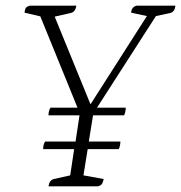

<svg xmlns="http://www.w3.org/2000/svg" viewBox="-20 -661 642 681"><path d="M152 0Q155 -22 171 -26L229 -39L243 -132H133Q133 -148 140 -159H248L262 -252H152Q152 -268 159 -279H255L123 -603L67 -616Q68 -627 71.5 -632.5Q75 -638 86 -641H251Q247 -618 231 -615L174 -602L301 -291L501 -604L445 -616Q447 -637 465 -641H602Q600 -619 584 -615L533 -604L324 -279H426Q426 -273 424.5 -265Q423 -257 420 -252H310L295 -159H407Q407 -153 405.5 -145Q404 -137 401 -132H291L276 -39L348 -26Q345 -14 341.5 -8.5Q338 -3 327 0Z"/></svg>

Font: Petrona ExtraLight
Style: Italic
Weight: 200
Italic angle: -9°
Designer: Ringo R. Seeber
Foundry: Ringo R. Seeber
Version: Version 2.001; ttfautohint (v1.8.3)